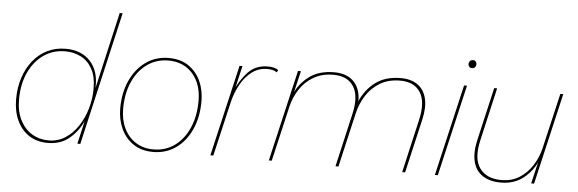

<svg xmlns="http://www.w3.org/2000/svg" viewBox="-48 -883 3150 1047"><g transform="rotate(5 1527.0 -360.0)"><path d="M239 10Q179 10 136 -18.5Q93 -47 70 -97.5Q47 -148 47 -213Q47 -276 64.5 -330Q82 -384 114.5 -424.5Q147 -465 192 -487.5Q237 -510 293 -510Q379 -510 428 -457Q477 -404 473 -311L569 -730H585L417 0H401L430 -126Q404 -69 357 -29.5Q310 10 239 10ZM243 -4Q293 -4 333.5 -30Q374 -56 403 -100Q432 -144 447.5 -197.5Q463 -251 463 -306Q463 -374 439 -416Q415 -458 376 -477Q337 -496 292 -496Q225 -496 173.5 -460Q122 -424 92.5 -360Q63 -296 63 -212Q63 -147 87 -100Q111 -53 151.5 -28.5Q192 -4 243 -4Z M816 9Q752 9 707.5 -21Q663 -51 640 -101.5Q617 -152 617 -212Q617 -299 648 -366Q679 -433 733 -471Q787 -509 857 -509Q922 -509 966 -479Q1010 -449 1032.5 -399.5Q1055 -350 1055 -289Q1055 -202 1024.5 -134.5Q994 -67 940 -29Q886 9 816 9ZM816 -5Q882 -5 932 -41Q982 -77 1010.5 -141.5Q1039 -206 1039 -290Q1039 -383 989 -439Q939 -495 857 -495Q791 -495 740.5 -459Q690 -423 661.5 -359Q633 -295 633 -211Q633 -150 656 -103.5Q679 -57 720 -31Q761 -5 816 -5Z M1129 0 1245 -500H1261L1226 -349L1222 -356Q1249 -421 1291 -465.5Q1333 -510 1400 -510Q1417 -510 1432 -506.5Q1447 -503 1457 -495L1450 -482Q1440 -490 1426.5 -493Q1413 -496 1398 -496Q1351 -496 1314.5 -469Q1278 -442 1253 -397.5Q1228 -353 1215 -300L1145 0Z M1449 0 1565 -500H1581L1548 -360L1544 -361Q1567 -424 1622 -467Q1677 -510 1762 -510Q1820 -510 1855.5 -484Q1891 -458 1902.5 -410Q1914 -362 1898 -294L1830 0H1814L1881 -292Q1904 -391 1870.5 -443.5Q1837 -496 1760 -496Q1697 -496 1651 -469Q1605 -442 1576 -397.5Q1547 -353 1535 -301L1465 0ZM2179 0 2246 -292Q2269 -391 2235.5 -443.5Q2202 -496 2125 -496Q2061 -496 2014.5 -468Q1968 -440 1939 -394Q1910 -348 1898 -294L1904 -357Q1932 -426 1987 -468Q2042 -510 2127 -510Q2185 -510 2220.5 -484Q2256 -458 2267.5 -410Q2279 -362 2263 -294L2195 0Z M2490 -500 2374 0H2358L2474 -500ZM2508 -598Q2499 -598 2493.5 -604Q2488 -610 2488 -618Q2488 -629 2494.5 -635.5Q2501 -642 2511 -642Q2520 -642 2525.5 -636Q2531 -630 2531 -622Q2531 -611 2525 -604.5Q2519 -598 2508 -598Z M2719 10Q2659 10 2620 -15.5Q2581 -41 2568.5 -90.5Q2556 -140 2572 -210L2639 -500H2655L2588 -208Q2565 -108 2602.5 -56Q2640 -4 2721 -4Q2778 -4 2820.5 -31Q2863 -58 2891 -102.5Q2919 -147 2931 -199L3001 -500H3017L2901 0H2885L2918 -140L2922 -139Q2897 -74 2845.5 -32Q2794 10 2719 10Z"/></g></svg>

Font: Kantumruy Pro Thin
Style: Italic
Weight: 250
Italic angle: -13°
Version: Version 1.002